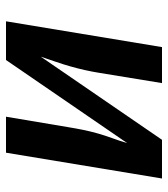

<svg xmlns="http://www.w3.org/2000/svg" viewBox="20 -580 560 640"><g transform="rotate(-90 300.0 -260.0)"><path d="M25 0 111 -520H231L196 -312Q192 -287 187 -262.5Q182 -238 175 -213.5Q168 -189 159 -164.5Q150 -140 143 -116L420 -520H549L463 0H343L377 -208Q381 -233 386.5 -257.5Q392 -282 399 -306.5Q406 -331 414.5 -355.5Q423 -380 431 -404L154 0Z"/></g></svg>

Font: Zed Sans Extended
Style: Bold Italic
Weight: 700
Width: 7
Italic angle: -9°
Designer: Belleve Invis
Foundry: Belleve Invis
Version: Version 1.0.0; ttfautohint (v1.8.4)